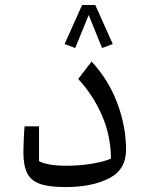

<svg xmlns="http://www.w3.org/2000/svg" viewBox="-20 -739 590 778"><path d="M296.9 -418.9C337.4 -375.5 369.6 -325.7 393.6 -270.5C417.5 -215.3 429.2 -157.2 429.7 -96.2C409.7 -87.4 382.8 -80.6 349.6 -75.2C316.4 -69.8 283.2 -67.4 250 -67.4C198.2 -67.4 161.1 -73.7 138.2 -85.9V-227.1H79.6C78.1 -211.9 77.1 -194.3 76.2 -173.8C75.2 -152.8 74.7 -136.2 74.7 -123.5C74.7 -85.9 80.1 -57.1 90.3 -37.1C110.8 3.4 155.8 19 246.1 19C316.9 19 375 7.3 421.4 -16.1C467.8 -39.6 490.7 -78.1 490.7 -132.3C490.7 -194.3 479 -257.3 455.6 -320.3C432.1 -383.3 397.5 -439.5 351.1 -489.7ZM241.7 -560.5 284.7 -544.4 339.4 -678.2 393.6 -544.4 437 -560.5 366.2 -718.3 366.7 -718.8H312L312.5 -718.3Z"/></svg>

Font: SG Kara Light
Style: Regular
Weight: 400
Designer: Damoon Khanjanzadeh
Version: Version 1.000